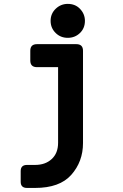

<svg xmlns="http://www.w3.org/2000/svg" viewBox="-20 -762 626 978"><path d="M325.2 -742.2Q362.8 -742.2 386.7 -717.8Q412.6 -691.4 412.6 -655.8Q412.6 -618.2 387.2 -593.8Q361.8 -569.3 325.2 -569.3Q289.1 -569.3 264.2 -593.3Q237.8 -618.7 237.8 -655.8Q237.8 -692.9 264.2 -717.8Q290 -742.2 325.2 -742.2ZM158.7 195.3H117.7Q85.4 195.3 85.4 164.1V109.4Q85.4 78.1 117.7 78.1H158.7Q210.9 78.1 243.2 48.3Q275.9 18.6 275.9 -34.7V-419.9H168.5Q134.3 -419.9 134.3 -453.6V-503.4Q134.3 -537.1 168.5 -537.1H368.7Q402.8 -537.1 402.8 -503.4V-33.2Q402.8 61.5 342.8 128.9Q283.7 195.3 158.7 195.3Z"/></svg>

Font: Simply Mono
Style: Bold
Weight: 700
Designer: Wojciech Kalinowski "wmk69" (wmk69@o2.pl)
Foundry: Wojciech Kalinowski "wmk69" (wmk69@o2.pl)
Version: Version 1.0.0